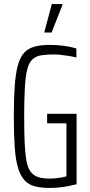

<svg xmlns="http://www.w3.org/2000/svg" viewBox="-20 -917 443 945"><path d="M224 8Q181 8 151 0Q121 -8 101 -29.5Q81 -51 69 -90Q57 -129 52.5 -191.5Q48 -254 48 -344Q48 -433 52.5 -494.5Q57 -556 68 -596Q79 -636 99 -657.5Q119 -679 150 -687.5Q181 -696 225 -696Q247 -696 270.5 -694Q294 -692 316.5 -688Q339 -684 356 -678V-634Q337 -639 317 -642Q297 -645 278.5 -647Q260 -649 247 -649Q209 -649 183.5 -645Q158 -641 141 -626Q124 -611 115 -578.5Q106 -546 102.5 -489Q99 -432 99 -344Q99 -267 101.5 -213Q104 -159 110.5 -124.5Q117 -90 131 -71.5Q145 -53 167.5 -45.5Q190 -38 223 -38Q239 -38 254 -39.5Q269 -41 283 -43.5Q297 -46 307 -49V-310H212V-357H357V-10Q337 -5 313.5 -0.5Q290 4 267 6Q244 8 224 8ZM199 -757V-762L235 -897H287V-892L234 -757Z"/></svg>

Font: Saira ExtraCondensed Light
Style: Regular
Weight: 300
Width: 2
Designer: Hector Gatti with collaboration of the Omnibus-Type team
Foundry: Omnibus-Type
Version: Version 1.101